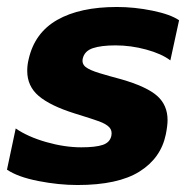

<svg xmlns="http://www.w3.org/2000/svg" viewBox="-27 -515 551 550"><path d="M-7 -29 18 -147Q53 -123 105.5 -108Q158 -93 206 -93Q247 -93 267.5 -100Q288 -107 292 -126Q295 -141 286 -150.5Q277 -160 256.5 -167.5Q236 -175 187 -190Q117 -212 84 -240Q51 -268 51 -312Q51 -329 55 -345Q72 -421 137 -458Q202 -495 308 -495Q358 -495 409.5 -484.5Q461 -474 486 -457L461 -342Q436 -361 392 -373Q348 -385 304 -385Q263 -385 239 -377Q215 -369 210 -347Q207 -332 218.5 -323Q230 -314 258 -305.5Q286 -297 320 -288Q393 -267 423 -240.5Q453 -214 453 -171Q453 -155 448 -130Q434 -62 372.5 -23.5Q311 15 195 15Q141 15 82.5 3.5Q24 -8 -7 -29Z"/></svg>

Font: Prompt Semibold
Style: Italic
Weight: 600
Italic angle: -12°
Designer: Katatrad Team
Foundry: CadsonDemak
Version: Version 1.000